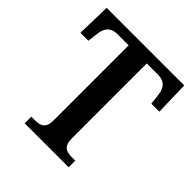

<svg xmlns="http://www.w3.org/2000/svg" viewBox="-194 -848 982 982"><g transform="rotate(45 297.5 -357.0)"><path d="M138 0H456V-48H433C393 -48 363 -56 363 -116V-658H442C498 -658 514 -626 519 -582L525 -529H583L578 -714H17L12 -529H70L76 -582C81 -626 98 -658 153 -658H232V-114C232 -56 201 -48 161 -48H138Z"/></g></svg>

Font: Noto Serif Devanagari SemiCondensed SemiBold
Style: Regular
Weight: 600
Width: 4
Designer: Universal Thirst, Indian Type Foundry and the Monotype Design Team
Foundry: Monotype Imaging Inc.
Version: Version 2.004